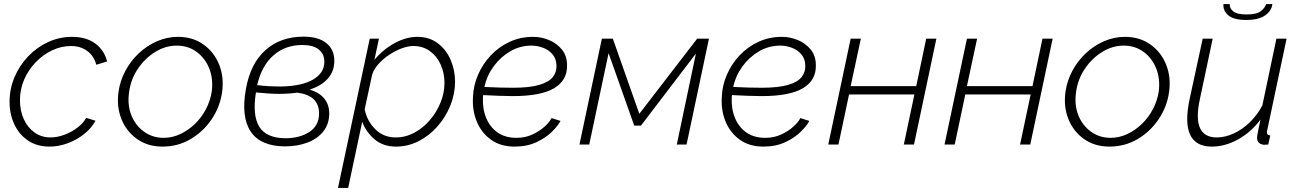

<svg xmlns="http://www.w3.org/2000/svg" viewBox="-20 -710 6372 943"><path d="M223 10Q162 10 118 -19.5Q74 -49 50.5 -99Q27 -149 27 -210Q27 -274 51.5 -331.5Q76 -389 118.5 -433.5Q161 -478 216.5 -503.5Q272 -529 334 -529Q403 -529 447.5 -496.5Q492 -464 506 -408L453 -392Q441 -436 408 -460Q375 -484 329 -484Q281 -484 236.5 -463Q192 -442 156 -405Q120 -368 99 -320Q78 -272 78 -218Q78 -166 97 -124.5Q116 -83 150 -59Q184 -35 228 -35Q262 -35 297.5 -48.5Q333 -62 361.5 -84Q390 -106 403 -131L449 -117Q429 -80 393 -51.5Q357 -23 312.5 -6.5Q268 10 223 10Z M778 10Q706 10 653.5 -27Q601 -64 576.5 -125Q552 -186 562 -259Q570 -314 596 -362.5Q622 -411 662 -448.5Q702 -486 751.5 -507.5Q801 -529 854 -529Q926 -529 978.5 -492Q1031 -455 1056 -393.5Q1081 -332 1071 -259Q1061 -186 1020 -125Q979 -64 916.5 -27Q854 10 778 10ZM784 -33Q826 -33 865.5 -51.5Q905 -70 937.5 -101.5Q970 -133 991.5 -174Q1013 -215 1020 -260Q1028 -322 1008 -373Q988 -424 946 -455Q904 -486 848 -486Q793 -486 742.5 -455Q692 -424 657 -372Q622 -320 614 -257Q605 -195 625 -144.5Q645 -94 687 -63.5Q729 -33 784 -33Z M1379 9Q1259 8 1211 -64.5Q1163 -137 1188 -274Q1210 -398 1284 -464Q1358 -530 1471 -530Q1543 -530 1582.5 -498.5Q1622 -467 1622 -411Q1622 -361 1591 -325Q1560 -289 1501 -270Q1548 -256 1572.5 -226Q1597 -196 1597 -153Q1597 -101 1568 -64.5Q1539 -28 1489.5 -9.5Q1440 9 1379 9ZM1465 -489Q1381 -489 1323 -438Q1265 -387 1243 -292Q1275 -288 1303.5 -286.5Q1332 -285 1358 -285Q1463 -287 1518 -319.5Q1573 -352 1573 -406Q1573 -445 1545.5 -467Q1518 -489 1465 -489ZM1381 -31Q1452 -31 1499.5 -62Q1547 -93 1547 -153Q1547 -242 1439 -255Q1398 -249 1351 -249Q1324 -249 1295.5 -251Q1267 -253 1237 -256Q1219 -143 1253.5 -87.5Q1288 -32 1381 -31Z M1796 -520H1841L1819 -416Q1860 -466 1917 -497.5Q1974 -529 2030 -529Q2088 -529 2129.5 -498Q2171 -467 2193 -416.5Q2215 -366 2215 -309Q2215 -249 2192 -192Q2169 -135 2129 -89.5Q2089 -44 2036.5 -17Q1984 10 1925 10Q1862 10 1820 -25.5Q1778 -61 1759 -112L1690 213H1640ZM1923 -35Q1972 -35 2015.5 -58.5Q2059 -82 2092 -121Q2125 -160 2144 -207Q2163 -254 2163 -302Q2163 -351 2144.5 -392.5Q2126 -434 2091.5 -459Q2057 -484 2010 -484Q1984 -484 1953 -472.5Q1922 -461 1892.5 -441.5Q1863 -422 1840 -397Q1817 -372 1808 -344L1771 -173Q1783 -115 1823.5 -75Q1864 -35 1923 -35Z M2507 10Q2439 10 2392 -23.5Q2345 -57 2322 -112Q2299 -167 2303 -233Q2305 -290 2328 -343Q2351 -396 2390.5 -438Q2430 -480 2483 -504.5Q2536 -529 2598 -529Q2638 -529 2676 -513.5Q2714 -498 2739.5 -467Q2765 -436 2765 -390Q2767 -316 2702 -277Q2637 -238 2499 -238Q2465 -238 2429.5 -239.5Q2394 -241 2353 -243Q2352 -239 2352 -234Q2349 -177 2367.5 -131.5Q2386 -86 2423.5 -59.5Q2461 -33 2517 -33Q2559 -33 2594 -49Q2629 -65 2654 -87.5Q2679 -110 2689 -130L2733 -116Q2721 -93 2691.5 -63.5Q2662 -34 2615.5 -12Q2569 10 2507 10ZM2590 -486Q2534 -486 2486 -458Q2438 -430 2404.5 -384Q2371 -338 2359 -283Q2399 -281 2433 -280Q2467 -279 2499 -279Q2581 -279 2628.5 -293Q2676 -307 2695.5 -332Q2715 -357 2713 -390Q2712 -422 2693.5 -443.5Q2675 -465 2647 -475.5Q2619 -486 2590 -486Z M2826 0 2936 -520H2990L3120 -151L3404 -520H3462L3352 0H3304L3398 -447L3128 -93H3095L2969 -449L2874 0Z M3729 10Q3661 10 3614 -23.5Q3567 -57 3544 -112Q3521 -167 3525 -233Q3527 -290 3550 -343Q3573 -396 3612.5 -438Q3652 -480 3705 -504.5Q3758 -529 3820 -529Q3860 -529 3898 -513.5Q3936 -498 3961.5 -467Q3987 -436 3987 -390Q3989 -316 3924 -277Q3859 -238 3721 -238Q3687 -238 3651.5 -239.5Q3616 -241 3575 -243Q3574 -239 3574 -234Q3571 -177 3589.5 -131.5Q3608 -86 3645.5 -59.5Q3683 -33 3739 -33Q3781 -33 3816 -49Q3851 -65 3876 -87.5Q3901 -110 3911 -130L3955 -116Q3943 -93 3913.5 -63.5Q3884 -34 3837.5 -12Q3791 10 3729 10ZM3812 -486Q3756 -486 3708 -458Q3660 -430 3626.5 -384Q3593 -338 3581 -283Q3621 -281 3655 -280Q3689 -279 3721 -279Q3803 -279 3850.5 -293Q3898 -307 3917.5 -332Q3937 -357 3935 -390Q3934 -422 3915.5 -443.5Q3897 -465 3869 -475.5Q3841 -486 3812 -486Z M4048 0 4158 -520H4208L4158 -287H4480L4529 -520H4579L4469 0H4419L4471 -246H4150L4098 0Z M4619 0 4729 -520H4779L4729 -287H5051L5100 -520H5150L5040 0H4990L5042 -246H4721L4669 0Z M5429 10Q5357 10 5304.5 -27Q5252 -64 5227.5 -125Q5203 -186 5213 -259Q5221 -314 5247 -362.5Q5273 -411 5313 -448.5Q5353 -486 5402.5 -507.5Q5452 -529 5505 -529Q5577 -529 5629.5 -492Q5682 -455 5707 -393.5Q5732 -332 5722 -259Q5712 -186 5671 -125Q5630 -64 5567.5 -27Q5505 10 5429 10ZM5435 -33Q5477 -33 5516.5 -51.5Q5556 -70 5588.5 -101.5Q5621 -133 5642.5 -174Q5664 -215 5671 -260Q5679 -322 5659 -373Q5639 -424 5597 -455Q5555 -486 5499 -486Q5444 -486 5393.5 -455Q5343 -424 5308 -372Q5273 -320 5265 -257Q5256 -195 5276 -144.5Q5296 -94 5338 -63.5Q5380 -33 5435 -33Z M5932 10Q5811 10 5811 -126Q5811 -166 5822 -220L5887 -520H5936L5874 -227Q5863 -178 5863 -142Q5863 -35 5956 -35Q5997 -35 6039.5 -54.5Q6082 -74 6118.5 -109.5Q6155 -145 6180 -192L6249 -520H6299L6207 -85Q6205 -77 6203.5 -70Q6202 -63 6202 -61Q6202 -45 6219 -45L6209 0Q6195 1 6187 1Q6154 -3 6154 -34Q6154 -38 6155 -44.5Q6156 -51 6159.5 -69Q6163 -87 6171 -123Q6125 -61 6061 -25.5Q5997 10 5932 10ZM6101 -612Q6039 -612 6012.5 -635Q5986 -658 5989 -690H6020Q6018 -671 6036 -655Q6054 -639 6103 -639Q6151 -639 6171 -654Q6191 -669 6199 -690H6229Q6226 -658 6194.5 -635Q6163 -612 6101 -612Z"/></svg>

Font: Raleway Light
Style: Italic
Weight: 300
Italic angle: -12°
Designer: Matt McInerney, Pablo Impallari, Rodrigo Fuenzalida
Foundry: Matt McInerney, Pablo Impallari, Rodrigo Fuenzalida
Version: Version 4.026